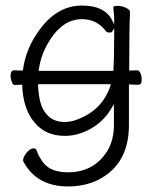

<svg xmlns="http://www.w3.org/2000/svg" viewBox="-20 -501 540 691"><path d="M102 -63Q64 -109 60 -191V-196H55Q40 -196 35 -195Q26 -195 23 -205Q18 -218 18 -229Q18 -248 31 -248Q37 -248 58 -247H62L63 -251Q73 -328 124 -396Q187 -481 275 -481Q355 -481 382 -431L391 -413V-433Q391 -445 389.5 -455.5Q388 -466 388 -475Q388 -480 403 -480Q418 -480 433 -473Q448 -466 448 -458Q445 -399 445 -252V-247Q466 -248 473.5 -248Q481 -248 485.5 -237.5Q490 -227 490 -215Q490 -196 478 -196Q462 -196 444 -197V-50Q444 88 336 145Q287 170 225 170Q113 170 65 82Q63 78 63 76Q63 64 76 48.5Q89 33 99.5 33Q110 33 112 40V41Q128 83 153.5 101Q179 119 225 119Q319 119 367 41Q390 2 390 -51V-126L381 -111Q353 -64 307 -38Q261 -12 213 -12Q142 -12 102 -63ZM163 -362Q128 -310 120 -252L119 -246H388Q391 -293 391 -382V-399L382 -385Q379 -384 372 -384Q365 -384 361 -389Q329 -432 275 -432Q209 -432 163 -362ZM117 -198V-193Q120 -126 142 -97Q166 -62 213 -62Q245 -62 281 -81Q351 -115 377 -191L379 -198Z"/></svg>

Font: Moon Stars Kai T HW Light
Style: Regular
Weight: 300
Designer: GuiWonder
Version: Version 1.101